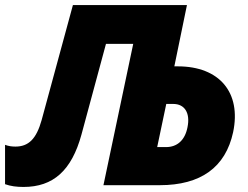

<svg xmlns="http://www.w3.org/2000/svg" viewBox="-52 -734 982 761"><path d="M41 7C159 7 232 -58 271 -201L368 -560H476L358 0H581C744 0 842 -71 872 -210C905 -367 818 -471 653 -471H639L689 -714H237L113 -258C92 -183 61 -153 9 -153C-6 -153 -19 -155 -32 -160V-4C-10 4 14 7 41 7ZM571 -151 607 -322H635C680 -322 703 -286 691 -229C681 -178 650 -151 606 -151Z"/></svg>

Font: Noto Sans SemiCondensed Black
Style: Italic
Weight: 900
Width: 4
Italic angle: -12°
Designer: Monotype Design Team
Foundry: Monotype Imaging Inc.
Version: Version 2.013